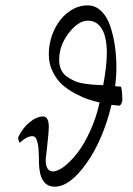

<svg xmlns="http://www.w3.org/2000/svg" viewBox="-20 -699 500 724"><path d="M311.5 -621.1Q275.4 -621.1 239.3 -574.5Q203.1 -527.8 203.1 -472.7Q203.1 -452.1 210.7 -436Q218.3 -419.9 232.2 -410.2Q246.1 -400.4 260.7 -393.8Q275.4 -387.2 294.2 -384.3Q313 -381.3 325.7 -380.1Q338.4 -378.9 353 -378.4Q367.7 -377.9 369.1 -377.9Q382.8 -450.7 382.8 -498Q382.8 -559.6 364 -590.3Q345.2 -621.1 311.5 -621.1ZM310.5 -678.7Q339.4 -678.7 361.3 -657.7Q383.3 -636.7 395.3 -601.6Q407.2 -566.4 413.1 -527.1Q418.9 -487.8 418.9 -445.3Q418.9 -409.7 414.1 -374Q418 -373.5 425.5 -373Q433.1 -372.6 436.5 -372.1Q441.4 -352.5 441.4 -320.3Q441.4 -316.4 438 -309.3Q434.6 -302.2 431.6 -300.8Q423.8 -300.8 400.4 -303.7Q368.7 -171.9 306.2 -83.5Q243.7 4.9 186.5 4.9Q129.4 4.9 127 -83Q127 -86.9 126.7 -98.6Q126.5 -110.4 126.2 -117.7Q126 -125 125.2 -136.5Q124.5 -147.9 122.8 -155.5Q121.1 -163.1 118.7 -170.7Q116.2 -178.2 112.1 -181.9Q107.9 -185.5 102.5 -185.5Q89.8 -185.5 76.4 -177.5Q63 -169.4 55.7 -161.1Q52.7 -161.1 50.3 -168.9Q47.9 -176.8 48.8 -181.6Q63.5 -214.4 90.6 -237.1Q117.7 -259.8 142.6 -259.8Q164.1 -259.8 164.1 -218.8Q164.1 -204.1 158.2 -151.1Q152.3 -98.1 152.3 -96.7Q152.3 -52.7 179.7 -52.7Q197.8 -52.7 222.4 -71.5Q247.1 -90.3 272.2 -122.8Q297.4 -155.3 320.3 -205.6Q343.3 -255.9 355.5 -312.5Q334.5 -317.4 313.5 -324.2Q292.5 -331.1 264.2 -345.9Q235.8 -360.8 214.8 -379.6Q193.8 -398.4 179 -428.2Q164.1 -458 164.1 -493.2Q164.1 -540.5 183.1 -583Q202.1 -625.5 236.3 -652.1Q270.5 -678.7 310.5 -678.7Z"/></svg>

Font: Crimson
Style: Italic
Weight: 400
Italic angle: -11°
Version: Version 0.8